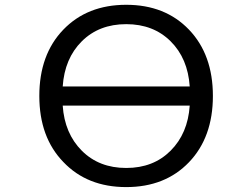

<svg xmlns="http://www.w3.org/2000/svg" viewBox="-20 -762 1040 794"><path d="M239.3 -404.3H764.6Q756.8 -520.5 685.5 -591.3Q614.3 -662.1 502 -662.1Q389.6 -662.1 318.4 -591.3Q247.1 -520.5 239.3 -404.3ZM239.3 -325.2Q247.1 -210 318.4 -138.7Q389.6 -67.4 502 -67.4Q614.3 -67.4 685.5 -138.7Q756.8 -210 764.6 -325.2ZM242.2 -91.8Q142.6 -194.3 142.6 -365.2Q142.6 -536.1 241.7 -639.2Q340.8 -742.2 502 -742.2Q663.1 -742.2 761.7 -639.2Q860.4 -536.1 860.4 -365.2Q860.4 -194.3 761.7 -91.3Q663.1 11.7 502 11.7Q340.8 11.7 242.2 -91.8Z"/></svg>

Font: GenEi Gothic M Regular
Style: Regular
Weight: 400
Designer: o_tamon (Modified); [Source Han Sans]
Ryoko NISHIZUKA  (kana & ideographs); Paul D. Hunt (Latin, Greek & Cyrillic); Wenl
Version: Version 1.1a;Original Version 1.004